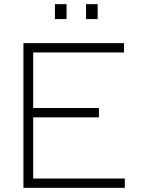

<svg xmlns="http://www.w3.org/2000/svg" viewBox="-20 -906 690 926"><path d="M93 0V-698H578V-653H140V-385H457V-340H140V-45H582V0ZM395 -814V-886H451V-814ZM245 -814V-886H301V-814Z"/></svg>

Font: Azeret Mono Thin
Style: Regular
Weight: 100
Designer: Martin Vácha
Foundry: Displaay
Version: Version 1.002